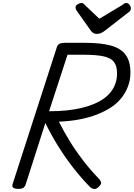

<svg xmlns="http://www.w3.org/2000/svg" viewBox="-20 -1256 900 1291"><path d="M103 14Q81 14 70.5 7Q60 0 64 -16L363 -941Q368 -955 380 -961.5Q392 -968 414 -968H553Q659 -968 726 -949.5Q793 -931 825 -887Q857 -843 857 -769Q857 -721 842 -679Q827 -637 799 -600.5Q771 -564 729.5 -536Q688 -508 634.5 -487Q581 -466 516.5 -453.5Q452 -441 376 -438Q410 -370 450.5 -304.5Q491 -239 539.5 -176Q588 -113 648 -51Q656 -43 659.5 -29.5Q663 -16 640 4Q625 17 610.5 14.5Q596 12 584 0Q527 -58 472 -128.5Q417 -199 369 -276.5Q321 -354 285 -429L152 -14Q147 0 136.5 7Q126 14 103 14ZM310 -508Q372 -508 426.5 -513.5Q481 -519 527.5 -530Q574 -541 612 -557Q650 -573 679 -594Q708 -615 727.5 -641Q747 -667 757 -697.5Q767 -728 767 -762Q767 -811 747 -838.5Q727 -866 677.5 -877Q628 -888 540 -888H434ZM829 -1236Q841 -1236 850.5 -1224Q860 -1212 860 -1201Q860 -1191 857 -1186Q854 -1181 849 -1177L687 -1051Q672 -1039 658.5 -1033.5Q645 -1028 629 -1028Q616 -1028 605.5 -1035Q595 -1042 587 -1055L495 -1185Q490 -1193 489 -1198Q488 -1203 488 -1207Q488 -1219 502.5 -1227.5Q517 -1236 527 -1236Q537 -1236 542 -1231Q547 -1226 553 -1220L648 -1130L800 -1221Q806 -1225 813 -1230.5Q820 -1236 829 -1236Z"/></svg>

Font: Playwrite NO
Style: Regular
Weight: 400
Designer: Veronika Burian, José Scaglione
Foundry: TypeTogether
Version: Version 1.002